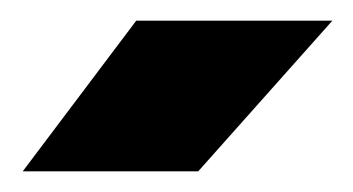

<svg xmlns="http://www.w3.org/2000/svg" viewBox="-20 -720 342 186"><path d="M112 -700H302L172 -554H2Z"/></svg>

Font: Oak Sans Black
Style: Regular
Weight: 900
Designer: Erik Kennedy, Walven
Foundry: Erik Kennedy, Walven
Version: Version 1.000